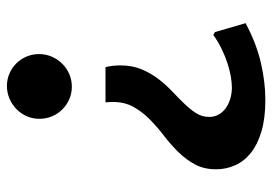

<svg xmlns="http://www.w3.org/2000/svg" viewBox="-134 -630 775 546"><g transform="rotate(90 253.0 -357.5)"><path d="M229.5 -629.9Q216.3 -629.9 198.7 -627Q181.2 -624 161.4 -617.7Q141.6 -611.3 120.6 -601.3Q99.6 -591.3 80.1 -577.1L71.8 -581.5L46.4 -668.9Q104 -699.7 159.2 -712.4Q214.4 -725.1 264.6 -725.1Q316.4 -725.1 353.8 -714.1Q391.1 -703.1 415 -684.1Q439 -665 450.4 -639.4Q461.9 -613.8 461.9 -585Q461.9 -550.3 447.8 -524.4Q433.6 -498.5 412.4 -477.1Q391.1 -455.6 366.2 -436.5Q341.3 -417.5 320.1 -396.5Q298.8 -375.5 284.7 -350.3Q270.5 -325.2 270.5 -292Q270.5 -287.1 270.8 -281.2Q271 -275.4 271.5 -270.5H171.4Q168.9 -281.2 167.7 -291Q166.5 -300.8 166.5 -312.5Q166.5 -346.2 177.2 -372.3Q188 -398.4 204.3 -419.9Q220.7 -441.4 239.7 -459.5Q258.8 -477.5 275.1 -494.4Q291.5 -511.2 302.2 -528.1Q313 -544.9 313 -564.9Q313 -580.1 306.4 -592Q299.8 -604 288.3 -612.3Q276.9 -620.6 261.7 -625.2Q246.6 -629.9 229.5 -629.9ZM225.1 9.8Q206.1 9.8 189.7 2.7Q173.3 -4.4 160.9 -16.8Q148.4 -29.3 141.4 -45.9Q134.3 -62.5 134.3 -81.5Q134.3 -101.1 141.8 -118.2Q149.4 -135.3 162.1 -147.9Q174.8 -160.6 191.7 -167.7Q208.5 -174.8 227.1 -174.8Q246.1 -174.8 262.7 -167.5Q279.3 -160.2 291.7 -147.7Q304.2 -135.3 311.3 -118.4Q318.4 -101.6 318.4 -82.5Q318.4 -63 310.8 -46.1Q303.2 -29.3 290.3 -16.8Q277.3 -4.4 260.5 2.7Q243.7 9.8 225.1 9.8Z"/></g></svg>

Font: Proza Libre
Style: SemiBold
Weight: 600
Designer: Jasper de Waard
Foundry: Jasper de Waard
Version: Version 1.000; ttfautohint (v1.4.1.8-43bc) -l 8 -r 50 -G 200